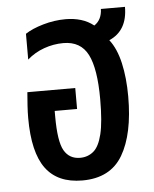

<svg xmlns="http://www.w3.org/2000/svg" viewBox="-47 -624 540 675"><g transform="rotate(-5 223.5 -286.5)"><path d="M217 11Q130 11 88 -46Q46 -103 46 -224Q46 -244 47.5 -268Q49 -292 51 -315H220V-241H141V-222Q141 -133 159.5 -101Q178 -69 216 -69Q243 -69 263 -85.5Q283 -102 293.5 -145Q304 -188 304 -268Q304 -376 278.5 -426Q253 -476 192 -476Q157 -476 123.5 -464Q90 -452 64 -429V-520Q88 -536 127.5 -547.5Q167 -559 207 -559Q236 -559 261 -551.5Q286 -544 306 -528Q333 -546 334 -584H419Q419 -500 354 -472Q379 -440 391 -387.5Q403 -335 403 -269Q403 -137 359.5 -63Q316 11 217 11Z"/></g></svg>

Font: Noto Sans Thai ExtCond Med
Style: Regular
Weight: 500
Width: 2
Designer: Monotype Design Team
Foundry: Monotype Imaging Inc.
Version: Version 2.002; ttfautohint (v1.8.4.7-5d5b)